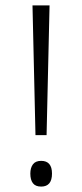

<svg xmlns="http://www.w3.org/2000/svg" viewBox="-20 -770 304 709"><path d="M152 -271H111L100 -750H163ZM92 -129Q92 -150 101.5 -163Q111 -176 132 -176Q172 -176 172 -129Q172 -81 132 -81Q111 -81 101.5 -93.5Q92 -106 92 -129Z"/></svg>

Font: Noto Sans Telugu UI ExtraCondensed Light
Style: Regular
Weight: 300
Width: 2
Designer: Jelle Bosma - Monotype Design Team
Foundry: Monotype Imaging Inc.
Version: Version 2.005; ttfautohint (v1.8.4.7-5d5b)